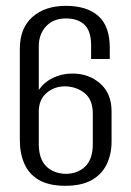

<svg xmlns="http://www.w3.org/2000/svg" viewBox="-20 -614 438 644"><path d="M199 9.2Q144.6 9.2 111 -10.1Q77.4 -29.4 61.9 -64.4Q46.5 -99.4 46.5 -144.6V-450Q46.5 -519.7 88.8 -557.1Q131.1 -594.4 201.1 -594.4Q271.5 -594.4 309.8 -560.4Q348.2 -526.4 348.2 -454.3V-416.1H285.6V-462.3Q285.6 -509.2 263.7 -530.7Q241.7 -552.1 201.4 -552.1Q158.9 -552.1 134.5 -525.7Q110.1 -499.3 110.1 -458.8V-312Q127.6 -338.1 157.4 -352.7Q187.2 -367.3 222.6 -367.3Q278.4 -367.3 316.3 -333.7Q354.2 -300.1 354.2 -241V-138.8Q354.2 -96.5 337.8 -62.8Q321.5 -29.1 287.6 -10Q253.7 9.2 199 9.2ZM200.1 -30.9Q240.2 -30.9 265.8 -55.5Q291.3 -80.2 291.3 -130.7V-232.5Q291.3 -278.9 264.8 -300.9Q238.2 -323 199.3 -324.5Q161.9 -324.5 136.3 -302.2Q110.6 -280 110.1 -241.4V-130.7Q110.1 -82.3 134 -57.3Q158 -32.3 200.1 -30.9Z"/></svg>

Font: Alumni Sans Thin
Style: Regular
Weight: 100
Designer: Robert E. Leuschke
Foundry: Robert E. Leuschke
Version: Version 1.018